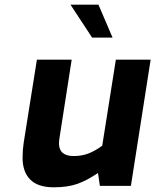

<svg xmlns="http://www.w3.org/2000/svg" viewBox="-20 -791 661 817"><path d="M76 -120Q76 -153 81 -185L137 -537H285L233 -203Q231 -189 231 -181Q231 -127 294 -127Q328 -127 356.5 -138Q385 -149 415 -171L473 -537H621L537 0H405L397 -55Q350 -23 309 -8.5Q268 6 209 6Q141 6 108.5 -27Q76 -60 76 -120ZM280 -771H399L459 -631H372Z"/></svg>

Font: Exo
Style: Bold Italic
Weight: 700
Italic angle: -9°
Designer: Natanael Gama
Foundry: Natanael Gama
Version: Version 1.500; ttfautohint (v1.6)